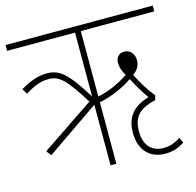

<svg xmlns="http://www.w3.org/2000/svg" viewBox="-95 -721 852 833"><g transform="rotate(-15 330.5 -304.5)"><path d="M68 -109 305 -272V0H331V-276C386 -287 446 -314 482 -340C501 -304 521 -269 541 -243C474 -224 435 -185 435 -111C435 -33 479 13 549 13C583 13 611 3 635 -14L624 -38C599 -21 576 -13 547 -13C496 -13 462 -45 462 -111C462 -184 503 -208 565 -223L571 -243C546 -274 523 -309 501 -354C523 -368 534 -388 534 -411C534 -438 517 -461 490 -461C466 -461 451 -445 451 -421C451 -402 457 -384 470 -362C433 -336 378 -311 331 -302V-596H661V-622H0V-596H305V-309C231 -429 197 -457 140 -457C101 -457 63 -443 21 -418L35 -394C73 -417 104 -431 140 -431C188 -431 214 -409 288 -291L51 -131Z"/></g></svg>

Font: Noto Sans Devanagari Condensed Thin
Style: Regular
Weight: 100
Width: 3
Designer: Jelle Bosma - Monotype Design Team
Foundry: Monotype Imaging Inc.
Version: Version 2.004